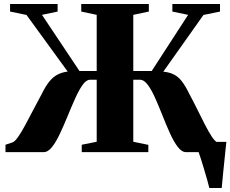

<svg xmlns="http://www.w3.org/2000/svg" viewBox="-20 -763 1156 963"><path d="M1030 180Q1026 163.5 1018.8 137.8Q1011.5 112 1003.2 84.5Q995 57 987.5 33.5Q980 10 975.5 -2L953 -51.5H1115.5Q1113.5 -35 1111 -10.8Q1108.5 13.5 1105.8 40.8Q1103 68 1100.2 94.5Q1097.5 121 1095.5 143.5Q1093.5 166 1092 180ZM7.5 0V-37L42 -48.5Q54 -52 71 -76.5Q88 -101 107.8 -137.8Q127.5 -174.5 148.8 -215.5Q170 -256.5 190 -293Q209 -331.5 227.8 -354.5Q246.5 -377.5 268.8 -389Q291 -400.5 319.5 -404L113 -688L30.5 -705V-743H269V-705L190.5 -688.5L378.5 -407H465V-688.5L387.5 -705V-743H726.5V-705L648.5 -688.5V-407H741L923.5 -688.5L844.5 -705V-743H1083.5V-705L1000.5 -688L799 -403.5Q830.5 -400.5 852.5 -389.2Q874.5 -378 892.2 -355Q910 -332 929 -293Q949 -256 969.2 -215Q989.5 -174 1008 -137.8Q1026.5 -101.5 1042.8 -77Q1059 -52.5 1071.5 -48.5L1106 -37V0H913Q891.5 0 871.5 -26.2Q851.5 -52.5 832.8 -93.8Q814 -135 795.8 -181.5Q777.5 -228 759.2 -269.2Q741 -310.5 721.8 -336.8Q702.5 -363 682 -363H648.5V-52L724 -36.5V0H390V-37L465 -52V-363H431.5Q412.5 -363 394 -336.8Q375.5 -310.5 357 -269.2Q338.5 -228 319.5 -181.5Q300.5 -135 281.2 -93.8Q262 -52.5 241.5 -26.2Q221 0 199 0Z"/></svg>

Font: Merriweather 96pt Black
Style: Regular
Weight: 900
Version: Version 2.100